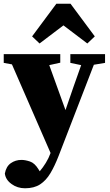

<svg xmlns="http://www.w3.org/2000/svg" viewBox="-25 -777 588 1029"><path d="M352 -440V-487H538V-440L478 -430L289 59Q268 113 245 151.5Q222 190 190 211Q158 232 109 232Q68 232 36.5 209Q5 186 1 153Q8 115 33 97.5Q58 80 90 80Q110 80 135.5 88.5Q161 97 181 130L188 141Q205 121 220.5 96Q236 71 246 43L39 -432L-5 -440V-487H298V-441L239 -428L326 -187L369 -312L410 -428ZM443 -544 315 -641 187 -544 147 -582 277 -757H353L483 -582Z"/></svg>

Font: Source Serif 4 Black
Style: Regular
Weight: 900
Designer: Frank Grießhammer
Foundry: Adobe
Version: Version 4.005;hotconv 1.1.0;makeotfexe 2.6.0